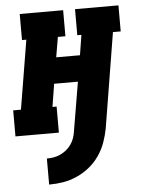

<svg xmlns="http://www.w3.org/2000/svg" viewBox="-64 -573 618 837"><g transform="rotate(-5 244.5 -154.0)"><path d="M117 222V108Q132 108 147 105.5Q162 103 176 96.5Q190 90 202.5 80Q215 70 224 57Q233 44 238 29.5Q243 15 245 0L281 -214H177L161 -114H179V0H-11V-114H23L73 -416H54V-530H244V-416H211L196 -328H300L314 -416H296V-530H486V-416H452L384 0Q378 31 367.5 60.5Q357 90 338.5 117Q320 144 294 165Q268 186 238.5 199Q209 212 178.5 217Q148 222 117 222Z"/></g></svg>

Font: Iosevka Slab Heavy Oblique
Style: Regular
Weight: 900
Italic angle: -9°
Monospace: yes
Designer: Belleve Invis
Foundry: Belleve Invis
Version: Version 11.1.1; ttfautohint (v1.8.3)